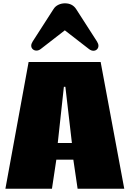

<svg xmlns="http://www.w3.org/2000/svg" viewBox="-20 -1160 797 1180"><path d="M13.2 0ZM180.7 -904.8 309.1 -1104.5Q319.8 -1121.6 338.9 -1130.6Q357.9 -1139.6 378.9 -1139.6Q424.8 -1139.6 447.8 -1104.5L576.2 -904.8Q585 -890.6 585 -878.9Q585 -865.7 576.2 -856.9Q567.4 -848.1 554.2 -848.1Q540 -848.1 526.4 -858.9L378.4 -973.6L230.5 -858.9Q217.8 -849.1 204.1 -849.1Q190.4 -849.1 181.2 -857.7Q171.9 -866.2 171.9 -879.4Q171.9 -890.6 180.7 -904.8ZM381.8 -626.5H372.6L335 -281.2H421.9ZM326.2 -178.7 299.3 0H13.2L155.8 -778.8H598.6L743.7 0H457L430.7 -178.7Z"/></svg>

Font: Coda ExtraBold
Style: Regular
Weight: 800
Version: Version 2.001; ttfautohint (v0.8) -r 50 -G 200 -x